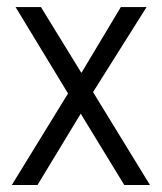

<svg xmlns="http://www.w3.org/2000/svg" viewBox="-20 -527 461 547"><path d="M334 0 210 -203.1 86.9 0H13.7L173.8 -260.7L24.4 -506.8H96.7L211.9 -319.3L324.2 -506.8H397.5L245.1 -264.6L407.2 0Z"/></svg>

Font: DINish
Style: Regular
Weight: 400
Designer: Bert Driehuis
Foundry: Playbeing
Version: Version 3.008; git-95204e4c-release